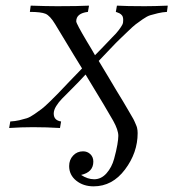

<svg xmlns="http://www.w3.org/2000/svg" viewBox="-20 -450 610 675"><path d="M12.2 0 16.1 -22.9Q33.2 -23.9 48.1 -27.3Q63 -30.8 74.5 -34.4Q85.9 -38.1 101.6 -49.1Q117.2 -60.1 126.7 -67.1Q136.2 -74.2 155.5 -93Q174.8 -111.8 185.8 -123.3Q196.8 -134.8 223.9 -163.3Q251 -191.9 268.1 -209V-210Q258.3 -225.1 173.8 -365.2Q155.8 -395 139.9 -401.6Q124 -408.2 85 -408.2L87.9 -430.2Q144 -428.2 181.2 -428.2Q256.3 -428.2 293 -430.2L289.1 -408.2Q248 -403.3 248 -375Q248 -367.2 286.1 -303.2Q303.2 -275.4 314 -255.9Q325.2 -267.1 338.1 -280.5Q351.1 -293.9 358.2 -301.5Q365.2 -309.1 374 -318.1Q382.8 -327.1 387.5 -332Q392.1 -336.9 397 -343.5Q401.9 -350.1 404.5 -354Q407.2 -357.9 409.7 -362.5Q412.1 -367.2 412.6 -371.1Q413.1 -375 413.1 -379.9Q413.1 -384.8 412.1 -388.9Q411.1 -393.1 409.2 -395.5Q407.2 -397.9 405 -399.9Q402.8 -401.9 399.9 -403.3Q397 -404.8 395 -405.3Q393.1 -405.8 390.1 -407.2L387.2 -408.2L391.1 -430.2Q424.3 -428.2 488.8 -428.2Q522 -428.2 569.8 -430.2L566.9 -408.2Q550.8 -407.2 535.4 -403.6Q520 -399.9 508.5 -396.5Q497.1 -393.1 481.4 -382.1Q465.8 -371.1 457 -364.5Q448.2 -357.9 429.2 -339.4Q410.2 -320.8 400.6 -312Q391.1 -303.2 365.5 -276.1Q339.8 -249 327.1 -235.8Q344.2 -208 361.6 -178.5Q378.9 -148.9 389.9 -130.9Q400.9 -112.8 412.4 -94Q423.8 -75.2 429.9 -64.2Q436 -53.2 443.1 -41.5Q450.2 -29.8 452.6 -23.9Q455.1 -18.1 458 -11.5Q460.9 -4.9 461.9 -0.5Q462.9 3.9 463.4 8.5Q463.9 13.2 463.9 18.1Q463.9 86.9 419.4 146Q375 205.1 309.1 205.1Q272.9 205.1 248 185.1Q223.1 165 223.1 133.8Q223.1 111.8 237.1 96.9Q251 82 272 82Q287.1 82 297.6 92Q308.1 102.1 308.1 118.2Q308.1 155.3 265.1 165Q288.1 180.2 311 180.2Q335.9 180.2 354.5 159.2Q373 138.2 381.1 108.6Q389.2 79.1 392.6 58.6Q396 38.1 396 27.8Q396 6.8 377.9 -25.6Q359.9 -58.1 280.8 -188Q259.8 -165 234.9 -140.1Q210 -115.2 198 -103Q186 -90.8 177.5 -76.9Q168.9 -63 168.9 -50.8Q168.9 -26.9 194.8 -22.9L190.9 0Q143.1 -2.9 96.2 -2.9Q54.2 -2.9 12.2 0Z"/></svg>

Font: CMU Serif Extra
Style: RomanSlanted
Weight: 500
Italic angle: -9.46001°
Version: Version 0.7.0